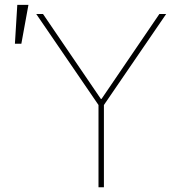

<svg xmlns="http://www.w3.org/2000/svg" viewBox="-20 -786 718 806"><path d="M132.1 -727.3H160.5L403.4 -370.7H406.2L649.1 -727.3H677.6L416.2 -345.2V0H393.5V-345.2ZM42.6 -602.3 52.6 -765.6H99.4L69.6 -602.3Z"/></svg>

Font: Inter Thin BETA
Style: Regular
Weight: 100
Designer: Rasmus Andersson
Foundry: rsms
Version: Version 3.011;git-f93a4a705